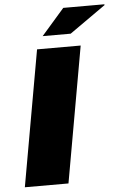

<svg xmlns="http://www.w3.org/2000/svg" viewBox="-59 -927 627 969"><g transform="rotate(-5 254.0 -442.5)"><path d="M27 0 149 -688H370L248 0ZM183 -752 299 -885H507L508 -881L325 -752Z"/></g></svg>

Font: Archivo SemiBold Black
Style: Italic
Weight: 900
Italic angle: -10°
Version: Version 2.001